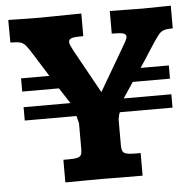

<svg xmlns="http://www.w3.org/2000/svg" viewBox="-48 -687 732 735"><g transform="rotate(-5 317.5 -319.5)"><path d="M173.8 0V-86.9H194.3Q216.8 -86.9 227.5 -89.6Q238.3 -92.3 241.9 -99.6Q245.6 -106.9 245.6 -120.6V-221.2L238.3 -249.5H39.6V-300.8H219.7L180.7 -360.8H39.6V-411.6H148.4L93.8 -499Q79.1 -522.5 70.1 -533.7Q61 -544.9 48.6 -548.3Q36.1 -551.8 10.7 -551.8Q10.7 -553.7 10.7 -566.4Q10.7 -579.1 10.5 -595.2Q10.3 -611.3 10.3 -624Q10.3 -636.7 10.3 -638.7Q19 -638.7 30.8 -638.2Q42.5 -637.7 65.2 -637.5Q87.9 -637.2 129.9 -636.7Q168.5 -637.2 195.1 -637.5Q221.7 -637.7 243.9 -638.2Q266.1 -638.7 291 -638.7V-551.8H281.7Q256.8 -551.8 245.8 -548.1Q234.9 -544.4 234.9 -534.7Q234.9 -528.3 238.8 -519.5Q242.7 -510.7 249.5 -498L341.3 -332.5L433.1 -489.3Q441.9 -504.4 448.7 -516.4Q455.6 -528.3 455.6 -536.1Q455.6 -544.4 445.6 -548.1Q435.5 -551.8 411.1 -551.8H400.4V-638.7Q418 -638.7 433.8 -638.4Q449.7 -638.2 470.9 -637.9Q492.2 -637.7 525.9 -637.2Q572.3 -638.2 594.5 -638.2Q616.7 -638.2 634.8 -638.7V-551.8Q612.8 -551.8 601.3 -548.1Q589.8 -544.4 581.5 -534.7Q573.2 -524.9 560.5 -505.9Q557.1 -501 544.7 -481.7Q532.2 -462.4 518.8 -441.7Q505.4 -420.9 499 -411.6H607.4V-360.8H464.4L424.3 -300.8H607.4V-249.5H405.3Q401.9 -244.6 399.9 -233.2Q397.9 -221.7 397.9 -221.7V-122.6Q397.9 -99.6 407.7 -93.3Q417.5 -86.9 450.2 -86.9H470.7V0Q434.1 0 399.4 -0.2Q364.7 -0.5 314.5 -1Q270 -1 238.5 -0.5Q207 0 173.8 0Z"/></g></svg>

Font: Kameron
Style: Bold
Weight: 700
Designer: Vernon Adams
Foundry: Vernon Adams
Version: Version 1.100